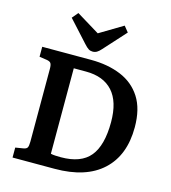

<svg xmlns="http://www.w3.org/2000/svg" viewBox="-135 -1064 1043 1172"><g transform="rotate(15 386.5 -478.0)"><path d="M54 0V-63L103 -71Q122 -74 128 -84Q134 -94 134 -122V-582Q134 -607 127.5 -617Q121 -627 101 -630L54 -637V-700H362Q469 -700 551.5 -666Q634 -632 680.5 -559.5Q727 -487 727 -371Q727 -194 622 -97Q517 0 320 0ZM338 -78Q465 -78 522 -147.5Q579 -217 579 -364Q579 -493 520.5 -558Q462 -623 351 -623H274V-83Q285 -80 303 -79Q321 -78 338 -78ZM358 -751Q344 -751 332.5 -758Q321 -765 304 -784L182 -918L214 -956L360 -867L507 -955L536 -919L411 -781Q397 -765 385 -758Q373 -751 358 -751Z"/></g></svg>

Font: Literata SemiBold
Style: Regular
Weight: 600
Designer: Latin by Veronika Burian and Jose Scaglione. Greek by Irene Vlachou. Cyrillic by Vera Evstafieva.
Foundry: TypeTogether
Version: Version 3.103; ttfautohint (v1.8.4.7-5d5b);gftools[0.9.29]